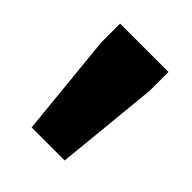

<svg xmlns="http://www.w3.org/2000/svg" viewBox="-104 -813 433 433"><g transform="rotate(45 113.0 -596.5)"><path d="M189.9 -689.9 165.5 -443.4H60.1L35.6 -689.9V-750H189.9Z"/></g></svg>

Font: Holtwood One SC
Style: Regular
Weight: 400
Version: Version 1.000